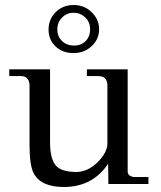

<svg xmlns="http://www.w3.org/2000/svg" viewBox="-20 -734 643 767"><path d="M573 -27V1H413L412 -80Q350 13 235 13Q144 13 115 -41Q98 -72 98 -155V-396Q95 -430 64 -430H17V-457H180V-165Q180 -102 201.5 -74.5Q223 -47 285 -47Q329 -47 369 -85Q409 -125 409 -160V-396Q407 -430 373 -430H327V-457H490V-49Q490 -38 498.5 -32.5Q507 -27 515 -27ZM346.5 -685Q376 -656 376 -617Q376 -578 346.5 -550Q317 -522 273.5 -522Q230 -522 202 -548.5Q174 -575 174 -616Q174 -657 202.5 -685.5Q231 -714 274 -714Q317 -714 346.5 -685ZM322 -570Q340 -588 340 -617Q340 -646 320.5 -664.5Q301 -683 274 -683Q247 -683 228 -664Q209 -645 209 -616.5Q209 -588 228 -570Q247 -552 275.5 -552Q304 -552 322 -570Z"/></svg>

Font: GFS Didot
Style: Regular
Weight: 400
Designer: Takis Katsoulidis and George D. Matthiopoulos
Foundry: Takis Katsoulidis and George D. Matthiopoulos
Version: Version 1.0